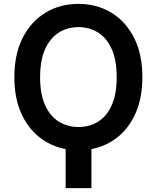

<svg xmlns="http://www.w3.org/2000/svg" viewBox="-20 -757 800 980"><path d="M706.7 -362.9Q706.7 -259.6 673.5 -182.5Q640.3 -105.5 581.7 -58.1Q523.1 -10.7 446.7 3.9V203.1H315V3.9Q238.3 -10.7 179.2 -58.2Q120 -105.8 86.6 -182.9Q53.3 -259.9 53.3 -362.9Q53.3 -480.8 96.1 -564.5Q138.8 -648.1 212.9 -692.6Q286.9 -737.2 380.7 -737.2Q474.1 -737.2 547.8 -692.6Q621.4 -648.1 664.1 -564.5Q706.7 -480.8 706.7 -362.9ZM575.6 -362.9Q575.6 -450.3 550.1 -506.9Q524.5 -563.6 480.5 -591.1Q436.4 -618.6 380.7 -618.6Q324.9 -618.6 280.5 -590.9Q236.2 -563.2 210.4 -506.6Q184.7 -449.9 184.7 -362.9Q184.7 -275.6 210.6 -219.3Q236.5 -163 280.9 -135.8Q325.3 -108.7 380.7 -108.7Q436.4 -108.7 480.5 -135.8Q524.5 -163 550.1 -219.3Q575.6 -275.6 575.6 -362.9Z"/></svg>

Font: Inter Zeller Semi Bold
Style: Regular
Weight: 600
Designer: Rasmus Andersson; Joe Bland
Foundry: zeller
Version: Version 3.015;git-dec3a8cb1